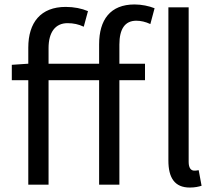

<svg xmlns="http://www.w3.org/2000/svg" viewBox="-20 -829 968 862"><path d="M832 13C856 13 872 9 885 5L872 -65C862 -63 858 -63 852 -63C838 -63 827 -74 827 -102V-796H736V-108C736 -31 764 13 832 13ZM33 -469H107V0H198V-469H425V0H516V-469H631V-543H516V-629C516 -699 541 -736 592 -736C612 -736 634 -731 655 -721L674 -792C649 -802 616 -809 584 -809C475 -809 425 -740 425 -630V-543H198V-613C198 -685 229 -725 283 -725C310 -725 333 -720 356 -709L375 -779C347 -791 312 -798 275 -798C163 -798 107 -728 107 -615V-543L33 -538Z"/></svg>

Font: Noto Sans HK
Style: Regular
Weight: 400
Designer: Ryoko NISHIZUKA 西塚涼子 (kana, bopomofo & ideographs); Paul D. Hunt (Latin, Greek & Cyrillic); Sandoll Communications 산돌커뮤니
Foundry: Adobe
Version: Version 2.004;hotconv 1.0.118;makeotfexe 2.5.65603